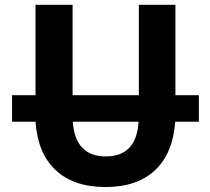

<svg xmlns="http://www.w3.org/2000/svg" viewBox="-20 -752 857 784"><path d="M545.9 -254.9H277.3Q287.1 -113.3 412.1 -113.3Q537.1 -113.3 545.9 -254.9ZM29.3 -254.9V-363.3H125V-732.4H276.4V-363.3H546.9V-732.4H696.3V-363.3H792V-254.9H695.3Q686.5 -126 613.3 -57.1Q540 11.7 410.6 11.7Q281.2 11.7 207.5 -57.1Q133.8 -126 125 -254.9Z"/></svg>

Font: Nasu
Style: Bold
Weight: 700
Designer: Ryoko NISHIZUKA (kana &amp; ideographs); Paul D. Hunt (Latin, Greek &amp; Cyrillic); Wenlong ZHANG (bopomofo); Sandoll C
Version: Version 2014.1215